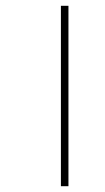

<svg xmlns="http://www.w3.org/2000/svg" viewBox="-20 -642 362 662"><path d="M190 -622V0H216V-622Z"/></svg>

Font: Noto Sans Devanagari Condensed Thin
Style: Regular
Weight: 100
Width: 3
Designer: Jelle Bosma - Monotype Design Team
Foundry: Monotype Imaging Inc.
Version: Version 2.004